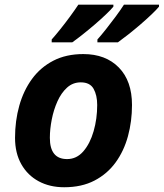

<svg xmlns="http://www.w3.org/2000/svg" viewBox="-20 -786 696 816"><path d="M252.9 9.8Q191.4 9.8 144.3 -15.6Q97.2 -41 70.6 -88.1Q43.9 -135.3 43.9 -200.2Q43.9 -272.5 62 -336.9Q80.1 -401.4 116.2 -450.7Q152.3 -500 206.8 -528.1Q261.2 -556.2 334 -556.2Q429.2 -556.2 485.1 -499Q541 -441.9 541 -339.8Q541 -270.5 523.9 -207.5Q506.8 -144.5 471.4 -95.7Q436 -46.9 381.6 -18.6Q327.1 9.8 252.9 9.8ZM265.1 -109.9Q305.7 -109.9 334.2 -142.8Q362.8 -175.8 377.9 -228.5Q393.1 -281.2 393.1 -339.8Q393.1 -381.3 377.7 -408.7Q362.3 -436 323.2 -436Q289.6 -436 264.9 -413.6Q240.2 -391.1 224.1 -355.2Q208 -319.3 200 -278.3Q191.9 -237.3 191.9 -200.2Q191.9 -109.9 265.1 -109.9ZM394 -606V-618.2Q410.6 -636.7 430.9 -662.4Q451.2 -688 471.4 -715.3Q491.7 -742.7 506.8 -766.1H655.8V-757.8Q645 -744.6 623.8 -724.4Q602.5 -704.1 576.7 -681.9Q550.8 -659.7 525.4 -639.6Q500 -619.6 481 -606ZM199.7 -606V-618.2Q216.3 -636.7 236.8 -662.4Q257.3 -688 277.3 -715.3Q297.4 -742.7 313 -766.1H461.9V-757.8Q451.2 -744.6 429.9 -724.4Q408.7 -704.1 382.8 -681.9Q356.9 -659.7 331.5 -639.6Q306.2 -619.6 287.1 -606Z"/></svg>

Font: Open Sans
Style: Bold Italic
Weight: 700
Italic angle: -12°
Designer: Monotype Design Team
Foundry: Monotype Imaging Inc.
Version: Version 3.003; ttfautohint (v1.8.4)